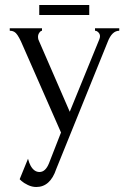

<svg xmlns="http://www.w3.org/2000/svg" viewBox="-20 -533 514 768"><path d="M411 -366 205 143Q181 215 125 215Q108 215 91.5 207Q75 199 66 191Q57 183 59 183L92 102Q97 120 102 129Q116 155 138 155Q162 155 176 120L224 -3L64 -367Q49 -399 38 -405Q30 -410 19 -410V-420H148V-410Q143 -410 137.5 -402.5Q132 -395 132 -385Q132 -376 136 -369L259 -86L377 -375Q380 -382 380 -388Q380 -397 373.5 -403.5Q367 -410 360 -410V-420H457V-410Q428 -410 411 -366ZM137 -473V-513H337V-473Z"/></svg>

Font: Forum
Style: Regular
Weight: 400
Designer: Denis Masharov
Foundry: Denis Masharov
Version: Version 1.000